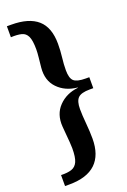

<svg xmlns="http://www.w3.org/2000/svg" viewBox="-150 -621 578 874"><g transform="rotate(-20 139.5 -184.0)"><path d="M26.4 203.5H5.5V150.3Q37 151.4 56.8 144.8Q76.6 138.2 86 117.2Q95.3 96.1 95.3 53.2Q95.3 41.1 93.9 22.9Q92.4 4.8 90.6 -15.8Q88.7 -36.3 87.3 -55Q82.9 -115.1 119.4 -152.9Q155.8 -190.7 213.4 -196.9V-198.4Q154.7 -203.9 118.4 -241.5Q82.1 -279.1 88 -340.3Q90.2 -363.4 92.8 -386.5Q95.3 -409.6 95.3 -426.5Q95.3 -469.4 86 -489.2Q76.6 -509 56.8 -513.9Q37 -518.9 5.5 -517.4V-570.6H26.4Q111.8 -570.6 154.4 -533Q196.9 -495.4 196.9 -416.2Q196.9 -382.8 193.1 -351.1Q189.2 -319.4 189.2 -290.1Q189.2 -251.6 204.4 -238Q219.7 -224.4 261.5 -224.4H278.7V-171.3H261.5Q219.7 -171.3 204.4 -155.8Q189.2 -140.4 189.2 -102.3Q189.2 -73 193.1 -31.7Q196.9 9.5 196.9 42.9Q196.9 122.5 154.4 163Q111.8 203.5 26.4 203.5Z"/></g></svg>

Font: Parastoo
Style: Regular
Weight: 400
Foundry: Saber Rastikerdar (saber.rastikerdar@gmail.com)
Version: Version 3.000